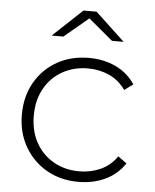

<svg xmlns="http://www.w3.org/2000/svg" viewBox="-52 -769 660 818"><g transform="rotate(5 277.5 -360.5)"><path d="M313 4Q237 4 177.5 -30Q118 -64 83.5 -124Q49 -184 49 -261Q49 -339 83.5 -399Q118 -459 177.5 -492.5Q237 -526 313 -526Q376 -526 427.5 -502Q479 -478 511 -430L474 -403Q446 -443 404 -462Q362 -481 313 -481Q252 -481 203.5 -453.5Q155 -426 127.5 -376.5Q100 -327 100 -261Q100 -195 127.5 -145.5Q155 -96 203.5 -68.5Q252 -41 313 -41Q362 -41 404 -60Q446 -79 474 -119L511 -92Q479 -44 427.5 -20Q376 4 313 4ZM146 -607 272 -725H328L454 -607H404L282 -709H318L196 -607Z"/></g></svg>

Font: Montserrat Thin Light
Style: Regular
Weight: 300
Version: Version 9.000